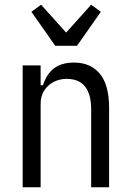

<svg xmlns="http://www.w3.org/2000/svg" viewBox="-20 -793 553 813"><path d="M152 0H76V-516H152V-432H162Q177 -479 208.5 -503.5Q240 -528 294 -528Q363 -528 402.5 -481Q442 -434 442 -336V0H366V-331Q366 -393 340.5 -426Q315 -459 262 -459Q232 -459 207 -446Q182 -433 167 -409.5Q152 -386 152 -352ZM306 -599H214L113 -743L154 -773L260 -655L366 -773L407 -743Z"/></svg>

Font: IBM Plex Sans Condensed
Style: Regular
Weight: 400
Width: 3
Designer: Mike Abbink, Paul van der Laan, Pieter van Rosmalen
Foundry: Bold Monday
Version: Version 3.201